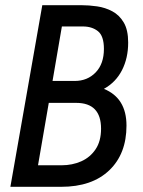

<svg xmlns="http://www.w3.org/2000/svg" viewBox="-20 -720 552 740"><path d="M20 0 143 -700H293.5Q322.5 -700 354 -695.5Q385.5 -691 412.8 -676.5Q440 -662 457 -633.2Q474 -604.5 474 -556Q474 -496 450.2 -449.5Q426.5 -403 380.5 -377.5Q467.5 -342 467.5 -236Q467.5 -127 401 -63.5Q334.5 0 215.5 0ZM299.5 -618H218.5L182.5 -408H268Q317 -408 348.8 -441Q380.5 -474 380.5 -531.5Q380.5 -581.5 357.5 -599.8Q334.5 -618 299.5 -618ZM126.5 -83H217.5Q258.5 -83 293 -98.2Q327.5 -113.5 348.5 -144.8Q369.5 -176 369.5 -224Q369.5 -323.5 273.5 -323.5H168Z"/></svg>

Font: Cabin Condensed
Style: Italic
Weight: 400
Width: 3
Italic angle: -10°
Designer: Pablo Impallari
Foundry: Pablo Impallari. http://www.impallari.com Igino Marini. http://www.ikern.com
Version: Version 3.001; ttfautohint (v1.8.3)